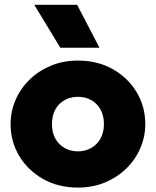

<svg xmlns="http://www.w3.org/2000/svg" viewBox="-20 -790 669 824"><path d="M314.5 15Q229.5 15 164.2 -22.2Q99 -59.5 62.2 -121.2Q25.5 -183 25.5 -257.5Q25.5 -311.5 46.5 -360.5Q67.5 -409.5 106.2 -447.5Q145 -485.5 198 -507.8Q251 -530 314.5 -530Q399.5 -530 464.8 -492.8Q530 -455.5 566.8 -393.8Q603.5 -332 603.5 -257.5Q603.5 -204 582.5 -154.8Q561.5 -105.5 522.8 -67.5Q484 -29.5 431.2 -7.2Q378.5 15 314.5 15ZM314.5 -140.5Q346 -140.5 371.2 -154.8Q396.5 -169 411.2 -195.2Q426 -221.5 426 -257.5Q426 -293.5 411.5 -319.8Q397 -346 371.8 -360.2Q346.5 -374.5 314.5 -374.5Q282.5 -374.5 257 -360.2Q231.5 -346 217.2 -319.8Q203 -293.5 203 -257.5Q203 -221.5 217.5 -195.2Q232 -169 257.5 -154.8Q283 -140.5 314.5 -140.5ZM239 -585 127 -769.5H311L407 -585Z"/></svg>

Font: Geologica Roman ExtraBold
Style: Regular
Weight: 800
Designer: Sindre Bremnes, Frode Helland
Foundry: Monokrom Skriftforlag AS
Version: Version 1.010;gftools[0.9.28]